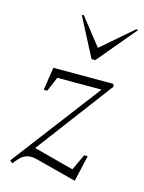

<svg xmlns="http://www.w3.org/2000/svg" viewBox="-110 -773 631 843"><g transform="rotate(15 206.0 -351.0)"><path d="M29 2 17 -8 324 -412H123L95 -346H79L95 -450H367L372 -439L109 -89L291 -41L325 -114H341L314 5L130 -43Q117 -47 102 -47Q86 -47 72 -40Q58 -33 44 -16ZM247 -530 155 -707H165L261 -585L402 -707H412L264 -530Z"/></g></svg>

Font: Spectral ExtraLight
Style: Italic
Weight: 275
Italic angle: -10°
Designer: Jean-Baptiste Levee
Foundry: Production Type
Version: Version 2.001